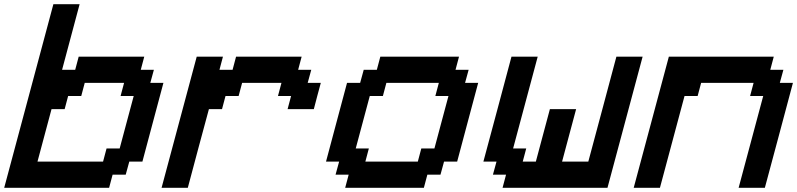

<svg xmlns="http://www.w3.org/2000/svg" viewBox="-20 -895 3799 915"><path d="M0 0H500L516.6 -62.5H579.1L596.2 -125H658.7Q675.3 -187.5 708.7 -312.5Q742.2 -437.5 758.8 -500H696.3L713.4 -562.5H650.9L667.5 -625H355L338.4 -562.5H275.9L359.4 -875H234.4Q195.3 -729 117.2 -437.5Q39.1 -146 0 0ZM471.2 -125H158.7Q169.9 -167 192.1 -250Q214.4 -333 225.6 -375H288.1L304.7 -437.5H367.2L383.8 -500H571.3L554.7 -437.5H617.2Q606 -396 583.7 -312.5Q561.5 -229 550.3 -187.5H487.8Z M750 0H875Q891.6 -62.5 925 -187.5Q958.5 -312.5 975.6 -375H1038.1L1054.7 -437.5H1117.2L1133.8 -500H1321.3L1304.7 -437.5H1367.2L1350.6 -375H1475.6Q1481 -395.5 1491.9 -437.3Q1502.9 -479 1508.8 -500H1446.3L1463.4 -562.5H1400.9L1417.5 -625H1105L1088.4 -562.5H1025.9L1042.5 -625H917.5Q889.6 -520.5 833.7 -312.3Q777.8 -104 750 0Z M1625 0H2000L2016.6 -62.5H2079.1L2096.2 -125H2158.7Q2175.3 -187.5 2208.7 -312.5Q2242.2 -437.5 2258.8 -500H2196.3L2213.4 -562.5H2150.9L2167.5 -625H1792.5L1775.9 -562.5H1713.4L1696.3 -500H1633.8Q1617.2 -437.5 1583.7 -312.5Q1550.3 -187.5 1533.7 -125H1596.2L1579.1 -62.5H1641.6ZM1971.2 -125H1721.2L1737.8 -187.5H1675.3Q1686.5 -229 1708.7 -312.3Q1731 -395.5 1742.2 -437.5H1804.7L1821.3 -500H2071.3L2054.7 -437.5H2117.2Q2106 -396 2083.7 -312.5Q2061.5 -229 2050.3 -187.5H1987.8Z M2375 0H2875Q2902.8 -104 2958.7 -312.3Q3014.6 -520.5 3042.5 -625H2917.5Q2895.5 -542 2850.8 -375.2Q2806.2 -208.5 2783.7 -125H2658.7Q2669.9 -167 2692.1 -250Q2714.4 -333 2725.6 -375H2600.6Q2589.4 -333 2567.1 -250Q2544.9 -167 2533.7 -125H2471.2L2487.8 -187.5H2425.3L2542.5 -625H2417.5Q2395.5 -542 2350.8 -375Q2306.2 -208 2283.7 -125H2346.2L2329.1 -62.5H2391.6Z M3500 0H3625Q3647.5 -83 3692.1 -250Q3736.8 -417 3758.8 -500H3696.3L3713.4 -562.5H3650.9L3667.5 -625H3167.5Q3139.6 -520.5 3083.7 -312.3Q3027.8 -104 3000 0H3125L3242.2 -437.5H3304.7L3321.3 -500H3571.3L3554.7 -437.5H3617.2Z"/></svg>

Font: Faithful 32x
Style: Oblique
Weight: 400
Foundry: Faithful Resource Pack
Version: Version 1.0; January 27, 2023